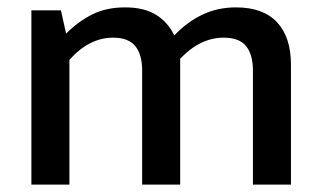

<svg xmlns="http://www.w3.org/2000/svg" viewBox="-20 -500 874 520"><path d="M168 0H65V-472H145L159 -409Q192 -442 230 -461Q268 -480 319 -480Q370 -480 402.5 -460Q435 -440 452 -404Q486 -440 527.5 -460Q569 -480 619 -480Q693 -480 730.5 -439.5Q768 -399 768 -325V0H665V-309Q665 -352 646.5 -375Q628 -398 586 -398Q522 -398 468 -341V0H365V-309Q365 -352 346.5 -375Q328 -398 286 -398Q222 -398 168 -338Z"/></svg>

Font: Mukta Medium
Style: Regular
Weight: 500
Designer: Girish Dalvi and Yashodeep Gholap
Foundry: Ek Type
Version: Version 2.538;PS 1.002;hotconv 16.6.51;makeotf.lib2.5.65220;